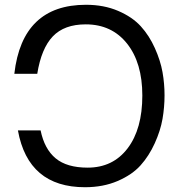

<svg xmlns="http://www.w3.org/2000/svg" viewBox="-20 -761 749 804"><path d="M669 -362Q669 -312 660.5 -263Q652 -214 628 -161Q604 -108 568.5 -68.5Q533 -29 472.5 -3Q412 23 336 23Q98 23 55 -215H150Q166 -137 213 -98Q260 -59 347 -59Q453 -59 514.5 -140Q576 -221 576 -361Q576 -498 512 -578.5Q448 -659 339 -659Q249 -659 201 -608.5Q153 -558 136 -452H40Q73 -741 340 -741Q415 -741 474.5 -715.5Q534 -690 569.5 -651Q605 -612 628.5 -559.5Q652 -507 660.5 -459Q669 -411 669 -362Z"/></svg>

Font: ColatingCofangSans
Style: Regular
Weight: 400
Foundry: GNU
Version: Version 412.227;June 27, 2022;FontCreator 11.0.0.2412 32-bit